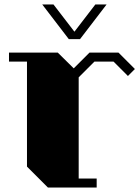

<svg xmlns="http://www.w3.org/2000/svg" viewBox="-20 -834 620 854"><path d="M580 -527 549 -496 485 -560H400L330 -490V-40H410V0H193L100 -93V-560H20V-600H237L308 -530L378 -600H507ZM454 -814 336 -660H286L168 -814H218L311 -693L404 -814Z"/></svg>

Font: Kumar One
Style: Regular
Weight: 400
Designer: Parimal Parmar
Foundry: Indian Type Foundry
Version: Version 1.001;PS 1.001;hotconv 1.0.88;makeotf.lib2.5.647800